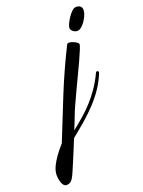

<svg xmlns="http://www.w3.org/2000/svg" viewBox="-375 -611 760 1023"><g transform="rotate(-20 5.0 -99.5)"><path d="M78.1 -365.2Q81.1 -371.1 90.8 -371.1Q97.7 -371.1 106.4 -368.2Q115.2 -365.2 122.8 -361.3Q130.4 -357.4 135.7 -352.5Q141.1 -347.7 141.1 -344.2Q140.6 -336.4 131.3 -313.7Q122.1 -291 107.7 -259.8Q93.3 -228.5 75.7 -191.7Q58.1 -154.8 41 -118.4Q23.9 -82 9 -49.3Q-5.9 -16.6 -14.2 5.9Q-15.6 11.2 -23.7 30.8Q-31.7 50.3 -43 78.1Q-9.8 51.8 20.5 25.4Q50.8 -1 77.4 -30.5Q104 -60.1 127.2 -94Q150.4 -127.9 169.9 -168.9Q172.9 -176.8 179.2 -176.8Q182.1 -176.8 184.6 -174.3Q187 -171.9 187 -168Q187 -166 185.1 -162.1Q168 -120.1 143.6 -84Q119.1 -47.9 88.4 -14.6Q57.6 18.6 20.8 50.5Q-16.1 82.5 -58.1 116.2Q-69.8 145.5 -82.5 176Q-95.2 206.5 -106.2 232.7Q-117.2 258.8 -125.2 277.6Q-133.3 296.4 -136.2 301.8Q-144.5 319.3 -154.5 328.6Q-164.6 337.9 -181.2 337.9Q-188.5 337.9 -194.6 331.8Q-200.7 325.7 -204.6 315.9Q-208.5 306.2 -210.7 293.9Q-212.9 281.7 -212.9 270Q-212.9 261.7 -210.4 249.3Q-208 236.8 -199.5 219Q-190.9 201.2 -174.3 176.8Q-157.7 152.3 -128.9 120.1Q-82 1.5 -32.2 -121.3Q17.6 -244.1 78.1 -365.2ZM222.2 -500Q221.2 -489.3 214.4 -474.4Q207.5 -459.5 198 -446Q188.5 -432.6 177 -423.3Q165.5 -414.1 154.8 -414.1Q147.9 -414.1 141.4 -416.7Q134.8 -419.4 129.9 -423.6Q125 -427.7 122.1 -432.9Q119.1 -438 119.1 -442.9Q119.1 -451.2 126.2 -466.8Q133.3 -482.4 143.8 -498Q154.3 -513.7 166.7 -525.4Q179.2 -537.1 189.9 -537.1Q205.6 -537.1 214.4 -529.8Q223.1 -522.5 223.1 -508.8Q223.1 -506.3 222.7 -504.4Q222.2 -502.4 222.2 -500Z"/></g></svg>

Font: Mervale Script
Style: Regular
Weight: 400
Designer: Astigmatic (AOETI)
Foundry: Astigmatic (AOETI)
Version: Version 1.000